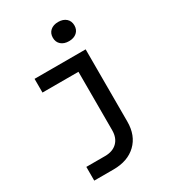

<svg xmlns="http://www.w3.org/2000/svg" viewBox="-228 -895 1055 1188"><g transform="rotate(-30 300.0 -301.0)"><path d="M86 180V82H220Q275 82 306.5 51Q338 20 338 -35V-452H81V-550H446V-34Q446 65 386 122.5Q326 180 224 180ZM383 -645Q348 -645 327 -663.5Q306 -682 306 -713Q306 -745 327 -763.5Q348 -782 383 -782Q418 -782 439 -763.5Q460 -745 460 -713Q460 -682 439 -663.5Q418 -645 383 -645Z"/></g></svg>

Font: JetBrains Mono NL SemiBold
Style: Regular
Weight: 600
Designer: Philipp Nurullin, Konstantin Bulenkov
Foundry: JetBrains
Version: Version 2.304; ttfautohint (v1.8.4.7-5d5b)